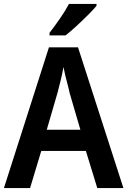

<svg xmlns="http://www.w3.org/2000/svg" viewBox="-20 -957 648 977"><path d="M475 0 417 -189H190L133 0H0L229 -716H377L608 0ZM334 -485Q331 -501 324.5 -525Q318 -549 312 -574Q306 -599 303 -616Q298 -586 289 -549Q280 -512 273 -486L218 -297H389ZM471 -927Q455 -908 427 -880Q399 -852 368.5 -824Q338 -796 314 -777H232V-790Q257 -822 285 -862.5Q313 -903 331 -937H471Z"/></svg>

Font: Noto Sans Lao SemiCondensed SemiBold
Style: Regular
Weight: 600
Width: 4
Designer: Monotype Design Team
Foundry: Monotype Imaging Inc.
Version: Version 2.003; ttfautohint (v1.8.4.7-5d5b)